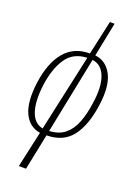

<svg xmlns="http://www.w3.org/2000/svg" viewBox="-182 -837 839 1152"><g transform="rotate(20 237.5 -260.5)"><path d="M93 239 144 8Q73 -3 40.5 -72.5Q8 -142 25 -270Q43 -400 102 -471Q161 -542 263 -542L311 -760H341L297 -542Q369 -534 404.5 -464.5Q440 -395 422 -270Q404 -137 348.5 -64.5Q293 8 186 9L139 239ZM65 -270Q51 -163 72.5 -98Q94 -33 150 -22L257 -512Q169 -509 124.5 -443.5Q80 -378 65 -270ZM382 -270Q398 -378 373.5 -441Q349 -504 291 -511L192 -21Q253 -24 291 -55Q329 -86 350.5 -140.5Q372 -195 382 -270Z"/></g></svg>

Font: Noto Serif ExtraCondensed ExtraLight
Style: Italic
Weight: 200
Width: 2
Italic angle: -12°
Designer: Monotype Design Team
Foundry: Monotype Imaging Inc.
Version: Version 2.014; ttfautohint (v1.8.4.7-5d5b)